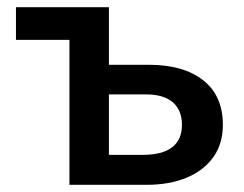

<svg xmlns="http://www.w3.org/2000/svg" viewBox="-20 -515 680 535"><path d="M173.5 0V-495H283.5V-83.5H378Q432 -83.5 459.5 -104.5Q487 -125.5 487 -167Q487 -208 461.5 -230Q436 -252 386.5 -252H268.5V-334.5H395Q491 -334.5 546 -291.5Q601 -248.5 601 -167Q601 -114.5 574.5 -77.2Q548 -40 500.2 -20Q452.5 0 388.5 0ZM24.5 -404V-495H283.5L173.5 -404Z"/></svg>

Font: Geologica Cursive
Style: Regular
Weight: 400
Designer: Sindre Bremnes, Frode Helland
Foundry: Monokrom Skriftforlag AS
Version: Version 1.010;gftools[0.9.28]